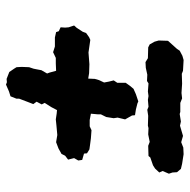

<svg xmlns="http://www.w3.org/2000/svg" viewBox="-16 -669 632 640"><g transform="rotate(-90 300.0 -349.0)"><path d="M282 -204 275 -207 255 -212 236 -215 235 -225 222 -248 228 -273 226 -286 230 -311 239 -329V-340L241 -362L220 -366H199L186 -360L159 -362L136 -365L122 -367L109 -375L108 -385L87 -391L85 -404L93 -418L88 -438L101 -448L107 -460L125 -470L146 -478L170 -474L203 -477L222 -479L242 -476L253 -475L263 -494L277 -516L272 -526L281 -543L273 -554L280 -572L291 -601V-610L299 -630L315 -635L338 -645L346 -642L357 -643L380 -634L391 -618L396 -610L397 -593L396 -568L391 -553L389 -543L386 -527L375 -508L378 -500L384 -478L409 -479H427L446 -488L465 -482H495L513 -478L516 -469L529 -463L528 -448L529 -436L535 -418L527 -409L514 -389L510 -378L496 -368L487 -364L466 -367L445 -370L419 -368L406 -367L376 -368L358 -371L357 -349L353 -335L345 -318L348 -302L352 -286L344 -274V-246L334 -232L324 -220L306 -212ZM106 -53 74 -58 57 -62 46 -75 45 -90 41 -102 50 -123 45 -134 58 -148 69 -155 95 -164 100 -170 134 -171 147 -166 172 -171 193 -170 201 -172 234 -171 254 -174 264 -170 287 -172 300 -170 315 -172 342 -170 350 -175 371 -174 394 -179 413 -180 426 -172 462 -171 472 -166 481 -150 485 -136 484 -105 475 -95 457 -75 451 -66 434 -57 420 -53 384 -55 374 -59 341 -58 310 -60 292 -58 277 -64H247L240 -66L215 -62L201 -65L167 -55L146 -61L128 -54Z"/></g></svg>

Font: Winky Rough ExtraBold
Style: Italic
Weight: 800
Italic angle: -8.97852°
Designer: Simon Atzbach
Foundry: typofactur
Version: Version 1.206; ttfautohint (v1.8.4.7-5d5b)